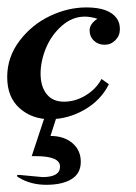

<svg xmlns="http://www.w3.org/2000/svg" viewBox="-21 -315 369 520"><path d="M253.9 -101.1 273.9 -86.9Q252.4 -43.5 207.8 -17.8Q163.1 7.8 114.3 7.8Q65.4 7.8 32 -22Q-1.5 -51.8 -1.5 -106.2Q-1.5 -160.6 32 -204.6Q65.4 -248.5 114.3 -271.7Q163.1 -294.9 212.9 -294.9Q273.9 -294.9 294.9 -265.6Q303.7 -253.9 303.7 -236.1Q303.7 -218.3 291.5 -206.1Q279.3 -193.8 262.2 -193.8Q245.1 -193.8 233.4 -204.8Q221.7 -215.8 221.7 -232.9Q221.7 -250 242.7 -264.2Q224.1 -270 208.5 -270Q174.8 -270 146.5 -245.1Q118.2 -220.2 103.5 -184.8Q88.9 -149.4 88.9 -115.2Q88.9 -81.1 105.2 -60.3Q121.6 -39.6 152.3 -39.6Q183.1 -39.6 211.4 -56.9Q239.7 -74.2 253.9 -101.1ZM30.8 158.7 94.2 164.6Q141.6 164.6 141.6 136.2Q141.6 107.9 76.2 107.9H64.9L100.6 0H132.8L115.7 53.2Q152.3 53.2 175 72.5Q197.8 91.8 197.8 123.3Q197.8 154.8 172.6 170.2Q147.5 185.5 104.5 185.5Q61.5 185.5 29.3 165.5Q24.9 163.1 24.9 160.9Q24.9 158.7 30.8 158.7Z"/></svg>

Font: Niconne
Style: Regular
Weight: 400
Designer: Vernon Adams
Foundry: Vernon Adams
Version: Version 1.002